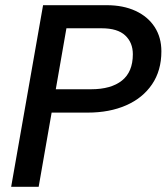

<svg xmlns="http://www.w3.org/2000/svg" viewBox="-20 -720 642 740"><path d="M23 0 146 -700H391Q455 -700 502.5 -678Q550 -656 576 -616Q602 -576 602 -522Q602 -448 566 -395Q530 -342 466 -314Q402 -286 318 -286H179L129 0ZM195 -376H331Q408 -376 450 -409.5Q492 -443 492 -511Q492 -556 462.5 -583.5Q433 -611 372 -611H236Z"/></svg>

Font: Rethink Sans Medium
Style: Italic
Weight: 500
Italic angle: -10°
Designer: The Rethink Sans project authors (Hans Thiessen). DM Sans designed by Colophon Foundry.
Foundry: Rethink Communications LLC
Version: Version 1.001